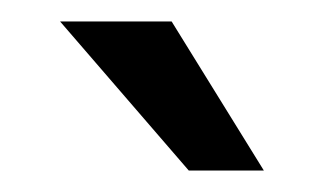

<svg xmlns="http://www.w3.org/2000/svg" viewBox="-20 -742 303 179"><path d="M156 -583 36 -722H140L226 -583Z"/></svg>

Font: Montagu Slab 16pt
Style: Regular
Weight: 400
Designer: Florian Karsten
Foundry: Florian Karsten
Version: Version 1.000; ttfautohint (v1.8.3)